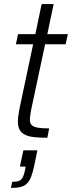

<svg xmlns="http://www.w3.org/2000/svg" viewBox="-20 -678 354 945"><path d="M213 0Q175 0 148 -3Q121 -6 103 -15Q85 -24 76.5 -39.5Q68 -55 68 -80Q68 -89 69 -98.5Q70 -108 72 -120Q74 -132 77 -148L143 -460H58L69 -510H154L185 -658H244L213 -510H314L303 -460H202L134 -141Q132 -131 130.5 -121Q129 -111 128 -102Q127 -93 127 -88Q127 -71 136.5 -62Q146 -53 167 -49.5Q188 -46 222 -46ZM34 247 40 217Q62 217 74 212Q86 207 92.5 194Q99 181 103 159L106 142H78L95 62H164L148 140Q141 172 133 192.5Q125 213 113 225Q101 237 82 242Q63 247 34 247Z"/></svg>

Font: Saira SemiCondensed Light
Style: Italic
Weight: 300
Width: 4
Italic angle: -12°
Designer: Hector Gatti with collaboration of the Omnibus-Type team
Foundry: Omnibus-Type
Version: Version 1.101